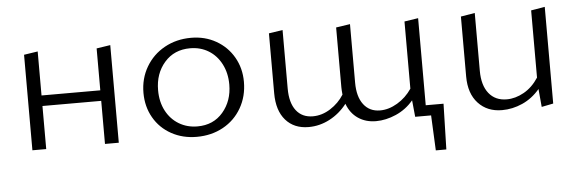

<svg xmlns="http://www.w3.org/2000/svg" viewBox="-42 -543 2470 817"><g transform="rotate(-5 1193.0 -134.0)"><path d="M449 -417V0H390V-184H139V0H80V-408L139 -417V-229H390V-408Z M572 -202Q572 -263 601 -312.5Q630 -362 680.5 -390Q731 -418 794 -418Q853 -418 900.5 -391Q948 -364 975 -317Q1002 -270 1002 -212Q1002 -150 973.5 -100.5Q945 -51 895 -23.5Q845 4 782 4Q722 4 674 -22.5Q626 -49 599 -96Q572 -143 572 -202ZM939 -206Q939 -255 919 -293.5Q899 -332 864.5 -353Q830 -374 786 -374Q718 -374 676.5 -326.5Q635 -279 635 -208Q635 -158 655 -120Q675 -82 710 -61Q745 -40 789 -40Q857 -40 898 -88Q939 -136 939 -206Z M1835 150H1790L1783 0H1715L1708 -71Q1677 -34 1633.5 -15Q1590 4 1548 4Q1504 4 1471.5 -18Q1439 -40 1424 -81Q1393 -41 1350 -18.5Q1307 4 1260 4Q1198 4 1162 -37Q1126 -78 1126 -152V-408L1185 -417V-167Q1185 -106 1210.5 -73Q1236 -40 1282 -40Q1321 -40 1357 -63Q1393 -86 1415 -121Q1413 -141 1413 -152V-408L1473 -417V-167Q1473 -107 1498.5 -73.5Q1524 -40 1569 -40Q1606 -40 1643 -62Q1680 -84 1705 -121V-408L1764 -417V-45H1840Z M2305 -418V-5L2255 5L2248 -72Q2216 -34 2173.5 -15Q2131 4 2086 4Q2023 4 1984.5 -37.5Q1946 -79 1946 -152V-408L2006 -418V-171Q2006 -109 2033.5 -74.5Q2061 -40 2110 -40Q2147 -40 2183.5 -60.5Q2220 -81 2246 -121V-408Z"/></g></svg>

Font: Ysabeau Infant Semilight
Style: Regular
Weight: 300
Designer: Christian Thalmann (Catharsis Fonts)
Version: Version 0.003